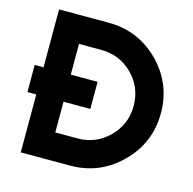

<svg xmlns="http://www.w3.org/2000/svg" viewBox="-103 -804 911 908"><g transform="rotate(15 352.5 -350.0)"><path d="M318.7 -566.7Q408.6 -566.7 472.3 -503.7Q535.3 -439.9 535.3 -350Q535.3 -260 472.3 -197Q408.6 -133.3 318.7 -133.3H209.7V-566.7ZM318.7 -700H76.3V0H318.7Q463.1 0 566.3 -103Q668.7 -205.3 668.7 -350Q668.7 -495 566.3 -598Q463.7 -700 318.7 -700ZM33 -283.7H341V-416.3H33Z"/></g></svg>

Font: Unageo Variable
Style: Regular
Weight: 300
Designer: Richard Sepsi
Foundry: Richard Sepsi
Version: Version 2.200